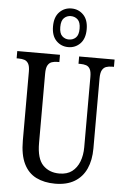

<svg xmlns="http://www.w3.org/2000/svg" viewBox="-64 -1024 700 1079"><g transform="rotate(5 286.5 -484.5)"><path d="M288 10Q227 10 181.5 -12.5Q136 -35 111.5 -85Q87 -135 87 -216V-605Q87 -635 78.5 -649.5Q70 -664 56 -668.5Q42 -673 23 -673H12V-714H253V-673H243Q224 -673 210 -668Q196 -663 187.5 -648Q179 -633 179 -601V-210Q179 -122 214.5 -85.5Q250 -49 307 -49Q351 -49 378.5 -70Q406 -91 420 -127Q434 -163 434 -208V-605Q434 -635 426 -649.5Q418 -664 404 -668.5Q390 -673 371 -673H361V-714H561V-673H550Q531 -673 517 -668Q503 -663 494.5 -648Q486 -633 486 -601V-206Q486 -140 464 -91.5Q442 -43 398 -16.5Q354 10 288 10ZM295 -761Q255 -761 227.5 -789Q200 -817 200 -870Q200 -923 227.5 -951Q255 -979 295 -979Q335 -979 362.5 -951Q390 -923 390 -870Q390 -817 362.5 -789Q335 -761 295 -761ZM295 -804Q318 -804 334 -819Q350 -834 350 -870Q350 -906 334 -921Q318 -936 295 -936Q273 -936 257 -921Q241 -906 241 -870Q241 -834 257 -819Q273 -804 295 -804Z"/></g></svg>

Font: Noto Serif ExtraCondensed
Style: Regular
Weight: 400
Width: 2
Designer: Monotype Design Team
Foundry: Monotype Imaging Inc.
Version: Version 2.013